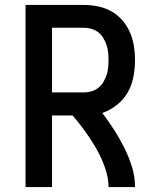

<svg xmlns="http://www.w3.org/2000/svg" viewBox="-20 -755 640 775"><path d="M83 0V-735H319Q348 -735 376.5 -729Q405 -723 430 -709Q455 -695 474 -673Q493 -651 504.5 -624.5Q516 -598 520.5 -569.5Q525 -541 525 -512Q525 -479 518.5 -445Q512 -411 495.5 -382Q479 -353 452 -331.5Q425 -310 393 -299Q418 -266 440.5 -231Q463 -196 481.5 -159Q500 -122 512.5 -82Q525 -42 525 0H418Q418 -27 411 -54Q404 -81 393 -106.5Q382 -132 368.5 -155.5Q355 -179 339.5 -202Q324 -225 307.5 -246.5Q291 -268 273 -289H190V0ZM319 -382Q334 -382 349.5 -386.5Q365 -391 377 -400.5Q389 -410 397 -423.5Q405 -437 410 -451.5Q415 -466 416.5 -481.5Q418 -497 418 -512Q418 -528 416.5 -543.5Q415 -559 410 -573.5Q405 -588 397 -601.5Q389 -615 377 -624.5Q365 -634 349.5 -638.5Q334 -643 319 -643H190V-382Z"/></svg>

Font: Zed Mono Semibold Extended
Style: Regular
Weight: 600
Width: 7
Monospace: yes
Designer: Belleve Invis
Foundry: Belleve Invis
Version: Version 1.0.0; ttfautohint (v1.8.4)